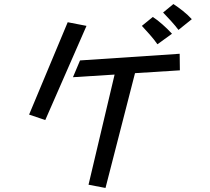

<svg xmlns="http://www.w3.org/2000/svg" viewBox="-20 -868 1040 950"><path d="M863 -720Q849 -739 825.5 -765Q802 -791 787 -806L838 -848Q861 -833 885.5 -813.5Q910 -794 929 -773ZM759 -649Q743 -672 720.5 -697.5Q698 -723 682 -740L736 -784Q757 -771 784 -747Q811 -723 831 -701ZM315 -758 408 -740 204 -274 124 -301ZM547 -499 341 -486 376 -569 869 -602 870 -520 648 -506 502 62 418 46Z"/></svg>

Font: Moralerspace Krypton JPDOC
Style: Regular
Weight: 400
Version: v0.0.6; ttfautohint (v1.8.4.7-5d5b-dirty) -l 6 -r 45 -G 200 